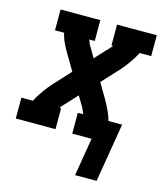

<svg xmlns="http://www.w3.org/2000/svg" viewBox="-124 -600 729 854"><g transform="rotate(15 241.0 -172.5)"><path d="M302 175 331 0H242V-96H267Q263 -106 259 -115Q255 -124 250 -132L226 -172L182 -124Q181 -123 180.5 -122Q180 -121 179 -120Q177 -119 176 -118Q175 -117 174 -116V-115Q169 -111 165 -106Q161 -101 157 -96H165V0H-18V-96H35Q48 -121 64.5 -144.5Q81 -168 100 -189L171 -266L128 -339Q116 -359 106 -380Q96 -401 91 -424H49V-520H232V-424H207Q210 -414 214 -405Q218 -396 224 -388L247 -348L291 -396Q292 -397 293 -398Q294 -399 295 -400Q296 -401 297 -402Q298 -403 300 -404V-405Q304 -409 308 -414Q312 -419 317 -424H309V-520H492V-424H439Q426 -399 409.5 -375.5Q393 -352 374 -331L303 -254L346 -181Q357 -161 367 -140Q377 -119 383 -96H446L401 175Z"/></g></svg>

Font: Iosevka Curly Slab
Style: Bold Italic
Weight: 700
Italic angle: -9°
Monospace: yes
Designer: Belleve Invis
Foundry: Belleve Invis
Version: Version 22.1.2; ttfautohint (v1.8.4)